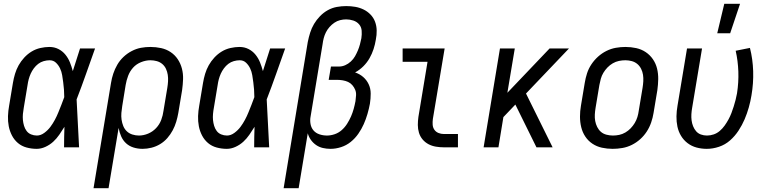

<svg xmlns="http://www.w3.org/2000/svg" viewBox="-20 -775 4040 1010"><path d="M173 8Q146 8 120 1Q94 -6 74.5 -22.5Q55 -39 43 -62Q31 -85 26 -111Q21 -137 22 -164.5Q23 -192 28 -219L48 -339Q52 -363 59 -386.5Q66 -410 78 -431.5Q90 -453 107.5 -472Q125 -491 146.5 -504Q168 -517 192.5 -522.5Q217 -528 240 -528Q266 -528 287.5 -517Q309 -506 324 -487.5Q339 -469 348 -446.5Q357 -424 363 -401L364 -404Q373 -433 382.5 -462Q392 -491 401 -520H480Q456 -453 432.5 -386Q409 -319 383 -252Q387 -189 389.5 -126Q392 -63 396 0H317Q317 -27 317.5 -54Q318 -81 319 -108Q306 -87 292 -66.5Q278 -46 260 -29.5Q242 -13 219 -2.5Q196 8 173 8ZM174 -62Q194 -62 213 -76Q232 -90 245 -107.5Q258 -125 268.5 -144.5Q279 -164 287 -184Q295 -204 303 -224Q311 -244 318 -264Q318 -284 316.5 -303.5Q315 -323 312.5 -342Q310 -361 307 -379.5Q304 -398 296 -415Q288 -432 274.5 -445Q261 -458 241 -458Q226 -458 210 -453.5Q194 -449 181 -439Q168 -429 158 -415.5Q148 -402 141.5 -387.5Q135 -373 131 -358Q127 -343 125 -328L105 -208Q102 -192 100.5 -175.5Q99 -159 100.5 -143.5Q102 -128 106.5 -113Q111 -98 120 -86Q129 -74 143.5 -68Q158 -62 174 -62Z M472 215 564 -339Q568 -364 576 -388Q584 -412 597 -434.5Q610 -457 629.5 -475.5Q649 -494 673 -506.5Q697 -519 721.5 -523.5Q746 -528 771 -528Q800 -528 827.5 -522Q855 -516 877.5 -501Q900 -486 915 -463.5Q930 -441 937 -414Q944 -387 943 -358.5Q942 -330 938 -301L918 -181Q914 -158 907 -134.5Q900 -111 888.5 -89.5Q877 -68 860.5 -49Q844 -30 822.5 -17Q801 -4 777 2Q753 8 730 8Q705 8 682.5 1Q660 -6 643.5 -21Q627 -36 617.5 -57.5Q608 -79 604 -102L551 215ZM711 -62Q735 -62 759 -72Q783 -82 801 -101Q819 -120 828 -144Q837 -168 840 -192L860 -312Q863 -330 864 -347.5Q865 -365 862.5 -381.5Q860 -398 853 -413Q846 -428 833.5 -438.5Q821 -449 804.5 -453.5Q788 -458 771 -458Q747 -458 722 -448Q697 -438 680 -419Q663 -400 654 -376Q645 -352 641 -328L623 -217Q620 -199 618.5 -181Q617 -163 619.5 -145.5Q622 -128 628.5 -112Q635 -96 647 -84.5Q659 -73 676 -67.5Q693 -62 711 -62Z M1173 8Q1146 8 1120 1Q1094 -6 1074.5 -22.5Q1055 -39 1043 -62Q1031 -85 1026 -111Q1021 -137 1022 -164.5Q1023 -192 1028 -219L1048 -339Q1052 -363 1059 -386.5Q1066 -410 1078 -431.5Q1090 -453 1107.5 -472Q1125 -491 1146.5 -504Q1168 -517 1192.5 -522.5Q1217 -528 1240 -528Q1266 -528 1287.5 -517Q1309 -506 1324 -487.5Q1339 -469 1348 -446.5Q1357 -424 1363 -401L1364 -404Q1373 -433 1382.5 -462Q1392 -491 1401 -520H1480Q1456 -453 1432.5 -386Q1409 -319 1383 -252Q1387 -189 1389.5 -126Q1392 -63 1396 0H1317Q1317 -27 1317.5 -54Q1318 -81 1319 -108Q1306 -87 1292 -66.5Q1278 -46 1260 -29.5Q1242 -13 1219 -2.5Q1196 8 1173 8ZM1174 -62Q1194 -62 1213 -76Q1232 -90 1245 -107.5Q1258 -125 1268.5 -144.5Q1279 -164 1287 -184Q1295 -204 1303 -224Q1311 -244 1318 -264Q1318 -284 1316.5 -303.5Q1315 -323 1312.5 -342Q1310 -361 1307 -379.5Q1304 -398 1296 -415Q1288 -432 1274.5 -445Q1261 -458 1241 -458Q1226 -458 1210 -453.5Q1194 -449 1181 -439Q1168 -429 1158 -415.5Q1148 -402 1141.5 -387.5Q1135 -373 1131 -358Q1127 -343 1125 -328L1105 -208Q1102 -192 1100.5 -175.5Q1099 -159 1100.5 -143.5Q1102 -128 1106.5 -113Q1111 -98 1120 -86Q1129 -74 1143.5 -68Q1158 -62 1174 -62Z M1472 215 1599 -554Q1604 -579 1611.5 -603Q1619 -627 1632 -649Q1645 -671 1663.5 -690Q1682 -709 1704.5 -721.5Q1727 -734 1752 -738.5Q1777 -743 1801 -743Q1826 -743 1849 -739Q1872 -735 1892.5 -725Q1913 -715 1929 -698.5Q1945 -682 1953 -660.5Q1961 -639 1961.5 -615Q1962 -591 1957 -566Q1953 -541 1945 -516.5Q1937 -492 1924 -469Q1911 -446 1891.5 -426.5Q1872 -407 1848 -394Q1872 -386 1890.5 -370Q1909 -354 1919.5 -331.5Q1930 -309 1930 -282.5Q1930 -256 1926 -230Q1921 -203 1913 -175.5Q1905 -148 1893.5 -122Q1882 -96 1865 -71.5Q1848 -47 1825 -28.5Q1802 -10 1774 -1Q1746 8 1719 8Q1698 8 1678.5 3.5Q1659 -1 1643 -12Q1627 -23 1615.5 -39Q1604 -55 1599 -74L1551 215ZM1700 -62Q1720 -62 1740.5 -69Q1761 -76 1777.5 -90.5Q1794 -105 1806 -124Q1818 -143 1826.5 -162.5Q1835 -182 1840.5 -202Q1846 -222 1850 -243Q1852 -258 1853 -273.5Q1854 -289 1848.5 -302.5Q1843 -316 1833.5 -327Q1824 -338 1811 -344Q1798 -350 1782.5 -352.5Q1767 -355 1752 -355H1709L1721 -425H1764Q1780 -425 1796 -432Q1812 -439 1825.5 -451.5Q1839 -464 1847.5 -479Q1856 -494 1862.5 -509.5Q1869 -525 1873.5 -541.5Q1878 -558 1881 -574Q1884 -594 1882.5 -613.5Q1881 -633 1869 -647Q1857 -661 1838.5 -667Q1820 -673 1801 -673Q1785 -673 1769 -669Q1753 -665 1739 -655.5Q1725 -646 1713.5 -633Q1702 -620 1694.5 -605Q1687 -590 1683 -574.5Q1679 -559 1677 -543L1614 -163Q1610 -143 1613.5 -123Q1617 -103 1629 -89Q1641 -75 1660 -68.5Q1679 -62 1700 -62Z M2315 0Q2294 0 2273 -3.5Q2252 -7 2234 -16.5Q2216 -26 2203 -41.5Q2190 -57 2184 -76.5Q2178 -96 2178 -117.5Q2178 -139 2181 -160L2229 -450H2098V-520H2319L2257 -149Q2255 -134 2256 -119Q2257 -104 2265 -92.5Q2273 -81 2286.5 -75.5Q2300 -70 2315 -70H2389V0Z M2802 0 2691 -225 2628 -159 2602 0H2524L2610 -520H2688L2649 -287L2871 -520H2973L2747 -283L2887 0Z M3203 8Q3174 8 3146.5 2Q3119 -4 3096.5 -19Q3074 -34 3059 -56.5Q3044 -79 3037.5 -106Q3031 -133 3031 -161.5Q3031 -190 3036 -219L3056 -339Q3060 -364 3068 -389Q3076 -414 3091 -436.5Q3106 -459 3126 -477Q3146 -495 3170 -507Q3194 -519 3219.5 -523.5Q3245 -528 3270 -528Q3299 -528 3326.5 -522Q3354 -516 3376.5 -501Q3399 -486 3414.5 -463.5Q3430 -441 3436.5 -414Q3443 -387 3442.5 -358.5Q3442 -330 3438 -301L3418 -181Q3414 -156 3405.5 -131Q3397 -106 3382.5 -83.5Q3368 -61 3348 -43Q3328 -25 3304 -13Q3280 -1 3254 3.5Q3228 8 3203 8ZM3204 -62Q3221 -62 3237.5 -65.5Q3254 -69 3269.5 -78Q3285 -87 3297.5 -100Q3310 -113 3319 -128Q3328 -143 3333 -159.5Q3338 -176 3340 -192L3360 -312Q3363 -330 3364 -347.5Q3365 -365 3362.5 -381.5Q3360 -398 3352.5 -413Q3345 -428 3332.5 -438.5Q3320 -449 3303.5 -453.5Q3287 -458 3270 -458Q3253 -458 3236 -454.5Q3219 -451 3203.5 -442Q3188 -433 3175.5 -420Q3163 -407 3154 -392Q3145 -377 3140.5 -360.5Q3136 -344 3133 -328L3113 -208Q3110 -190 3109 -172.5Q3108 -155 3111 -138.5Q3114 -122 3121.5 -107Q3129 -92 3141 -81.5Q3153 -71 3170 -66.5Q3187 -62 3204 -62Z M3753 -600 3790 -755H3873L3821 -600ZM3698 8Q3670 8 3644 1Q3618 -6 3597 -22Q3576 -38 3562.5 -60.5Q3549 -83 3543.5 -109Q3538 -135 3538.5 -163Q3539 -191 3544 -219L3594 -520H3673L3621 -208Q3618 -191 3617 -174.5Q3616 -158 3618 -142Q3620 -126 3626 -111Q3632 -96 3642 -84.5Q3652 -73 3667 -67.5Q3682 -62 3699 -62Q3717 -62 3734.5 -68Q3752 -74 3766.5 -86.5Q3781 -99 3792 -114.5Q3803 -130 3812 -146.5Q3821 -163 3827.5 -180Q3834 -197 3839.5 -214.5Q3845 -232 3849.5 -249.5Q3854 -267 3857 -284Q3866 -342 3864 -398.5Q3862 -455 3850 -508L3925 -523Q3940 -464 3942 -400.5Q3944 -337 3933 -273Q3928 -242 3919 -210Q3910 -178 3897 -147.5Q3884 -117 3865 -88Q3846 -59 3820.5 -36.5Q3795 -14 3762.5 -3Q3730 8 3698 8Z"/></svg>

Font: Iosevka Algr
Style: Italic
Weight: 400
Italic angle: -9°
Monospace: yes
Designer: Belleve Invis
Foundry: Belleve Invis
Version: Version 26.0.2; ttfautohint (v1.8.3)